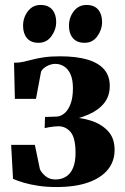

<svg xmlns="http://www.w3.org/2000/svg" viewBox="-20 -744 503 774"><path d="M207 10Q167.5 10 134.5 5Q101.5 0 76 -7.5Q50.5 -15 32.5 -23L25 -160H120.5L141 -61.5Q147 -48 163 -34.2Q179 -20.5 204 -20.5Q228 -20.5 246.2 -32Q264.5 -43.5 274.5 -67.2Q284.5 -91 284.5 -127.5Q284.5 -188 264.8 -211.5Q245 -235 215.5 -235Q209.5 -235 199 -234Q188.5 -233 178 -231.2Q167.5 -229.5 160 -227.5L161.5 -272.5L207.5 -274Q224.5 -274.5 239.8 -287.2Q255 -300 264.5 -325.2Q274 -350.5 274 -388Q274 -422.5 264.5 -444Q255 -465.5 238.8 -476Q222.5 -486.5 203 -486.5Q185.5 -486.5 168.2 -477Q151 -467.5 145.5 -455L125 -345.5H40L36.5 -491Q57 -491 74.8 -495Q92.5 -499 112.5 -504.2Q132.5 -509.5 158.8 -513.2Q185 -517 222 -517Q288 -517 332.5 -503.8Q377 -490.5 399.8 -464.2Q422.5 -438 422.5 -397.5Q422.5 -357 400.2 -328.8Q378 -300.5 338.2 -283Q298.5 -265.5 246.5 -255.5L257.5 -271Q305 -271 347 -257.5Q389 -244 415.5 -215.5Q442 -187 442 -140Q442 -94 415 -60.5Q388 -27 335.8 -8.5Q283.5 10 207 10ZM135.5 -571.5Q104.5 -571.5 88.8 -590.2Q73 -609 73 -640Q73 -673.5 92.5 -698.8Q112 -724 143 -724H144Q174.5 -724 190.5 -705.2Q206.5 -686.5 206.5 -655.5Q206.5 -624.5 187.2 -598Q168 -571.5 136 -571.5ZM320.5 -571.5Q290 -571.5 274 -590.2Q258 -609 258 -640Q258 -673.5 277.5 -698.8Q297 -724 328.5 -724H329Q360 -724 375.8 -705.2Q391.5 -686.5 391.5 -655.5Q391.5 -624.5 372.5 -598Q353.5 -571.5 321.5 -571.5Z"/></svg>

Font: Merriweather 144pt
Style: Bold
Weight: 700
Version: Version 2.100